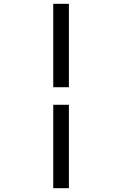

<svg xmlns="http://www.w3.org/2000/svg" viewBox="-20 -843 640 1006"><path d="M259 -386V-823H341V-386ZM259 143V-294H341V143Z"/></svg>

Font: Iosevka Mono
Style: Regular
Weight: 400
Designer: Belleve Invis
Foundry: Belleve Invis
Version: Version 11.1.1